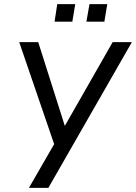

<svg xmlns="http://www.w3.org/2000/svg" viewBox="-20 -909 658 929"><path d="M120 0 252 -229 247 -197 73 -705H165L299 -283H284L525 -705H618L214 0ZM398 -804 413 -889H499L485 -804ZM244 -804 257 -889H344L330 -804Z"/></svg>

Font: Nunito Sans 10pt Condensed Medium
Style: Italic
Weight: 500
Width: 3
Italic angle: -9°
Designer: Vernon Adams
Foundry: Vernon Adams
Version: Version 3.101;gftools[0.9.27]